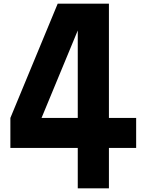

<svg xmlns="http://www.w3.org/2000/svg" viewBox="-20 -1020 776 1040"><path d="M36.2 -381.2V-218.8H401.2V0H570V-218.8H717.5V-381.2H570V-1000H292.5ZM205 -381.2 401.2 -855V-381.2Z"/></svg>

Font: Basalte Marquee
Style: Regular
Weight: 400
Designer: Ange Degheest & Benjamin Gomez & Eugénie Bidaut
Foundry: Velvetyne Type Foundry
Version: Version 1.000;FEAKit 1.0